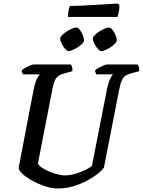

<svg xmlns="http://www.w3.org/2000/svg" viewBox="-20 -1070 811 1090"><path d="M309 0Q274 0 235 -13Q196 -26 162 -45Q128 -64 106.5 -84Q85 -104 86 -118L172 -567Q179 -600 189 -621.5Q199 -643 207 -648H111Q109 -651 106 -657Q103 -663 104 -671Q111 -678 124.5 -685.5Q138 -693 151.5 -698.5Q165 -704 171 -704H383Q386 -699 389 -689Q392 -679 391 -666L344 -653Q314 -645 300.5 -628.5Q287 -612 278 -567L195 -140Q202 -128 221 -116Q240 -104 264 -94.5Q288 -85 310.5 -79.5Q333 -74 347 -74Q373 -74 404.5 -82.5Q436 -91 462.5 -104Q489 -117 502 -129L588 -567Q595 -600 605 -621.5Q615 -643 623 -648H527Q525 -651 522.5 -657.5Q520 -664 520 -671Q527 -678 541 -685.5Q555 -693 568.5 -698.5Q582 -704 587 -704H761Q764 -700 768 -690Q772 -680 770 -666L723 -653Q704 -648 692 -640Q680 -632 671.5 -613.5Q663 -595 656 -558L570 -119Q560 -103 534.5 -83Q509 -63 473.5 -44Q438 -25 396 -12.5Q354 0 309 0ZM555 -780Q546 -780 535 -793Q524 -806 515.5 -822.5Q507 -839 507 -851Q507 -860 518 -871Q529 -882 545 -892Q561 -902 576 -908Q591 -914 599 -914Q608 -914 618.5 -901Q629 -888 636 -871Q643 -854 643 -842Q643 -830 626 -815.5Q609 -801 588 -790.5Q567 -780 555 -780ZM370 -780Q361 -780 349.5 -793Q338 -806 330 -822.5Q322 -839 322 -851Q322 -860 333 -871Q344 -882 359.5 -892Q375 -902 390.5 -908Q406 -914 413 -914Q423 -914 433 -901Q443 -888 450 -871Q457 -854 457 -842Q457 -830 440 -815.5Q423 -801 402 -790.5Q381 -780 370 -780ZM366 -974Q366 -999 370 -1015Q374 -1031 377 -1036Q406 -1036 445 -1038Q484 -1040 524.5 -1042.5Q565 -1045 598 -1047Q631 -1049 648 -1050L658 -1041Q658 -1019 654 -1000.5Q650 -982 647 -974Z"/></svg>

Font: Texturina 72pt 72pt SemiBold
Style: Italic
Weight: 600
Italic angle: -11°
Designer: Guillermo Torres Carreño
Foundry: Omnibus-Type
Version: Version 1.002; ttfautohint (v1.8.3)